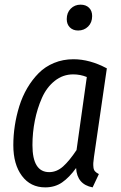

<svg xmlns="http://www.w3.org/2000/svg" viewBox="-20 -791 518 823"><path d="M314.9 -660.2Q293 -660.2 279.5 -673.6Q266.1 -687 266.1 -709Q266.1 -736.8 283.2 -753.9Q300.3 -771 325.2 -771Q348.1 -771 361.6 -757.8Q375 -744.6 375 -722.2Q375 -694.3 357.7 -677.2Q340.3 -660.2 314.9 -660.2ZM294.9 -537.1Q364.7 -537.1 438 -498L382.8 -118.2Q380.4 -100.6 379.9 -92.3Q379.4 -84 380.6 -73.2Q381.8 -62.5 387.7 -56.2Q393.6 -49.8 403.8 -44.9L377 12.2Q310.1 -0.5 306.2 -70.8Q276.9 -30.3 246.1 -9Q215.3 12.2 173.8 12.2Q110.8 12.2 74 -37.1Q37.1 -86.4 37.1 -168.9Q37.1 -210.4 43.5 -252.2Q49.8 -293.9 62.7 -335.7Q75.7 -377.4 96.9 -413.6Q118.2 -449.7 145.8 -477.5Q173.3 -505.4 211.7 -521.2Q250 -537.1 294.9 -537.1ZM293.9 -472.2Q249.5 -472.2 214.6 -444.3Q179.7 -416.5 159.7 -371.1Q139.6 -325.7 129.4 -274.2Q119.1 -222.7 119.1 -168.9Q119.1 -53.2 190.9 -53.2Q223.1 -53.2 250.5 -77.6Q277.8 -102.1 308.1 -147.9L352.1 -460.9Q324.2 -472.2 293.9 -472.2Z"/></svg>

Font: Fira Sans Compressed Book
Style: Italic
Weight: 350
Width: 3
Italic angle: -8°
Designer: Carrois Corporate & Edenspiekermann AG
Foundry: Carrois Corporate GbR & Edenspiekermann AG
Version: Version 4.203;PS 004.203;hotconv 1.0.88;makeotf.lib2.5.64775